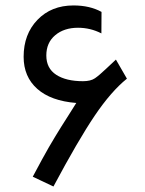

<svg xmlns="http://www.w3.org/2000/svg" viewBox="-20 -659 528 698"><path d="M263.7 -558.1Q212.9 -558.1 180.7 -531Q148.4 -503.9 148.4 -457.3Q148.4 -410.6 184.3 -387.2Q220.2 -363.8 281.7 -363.8Q309.6 -363.8 325.2 -374.5Q340.3 -384.8 366.7 -409.9Q393.1 -435.1 401.4 -442.4L441.4 -373Q384.3 -327.1 324.2 -238.3Q264.2 -149.4 174.3 19L99.1 -16.6Q117.2 -50.8 132.3 -78.4Q147.5 -106 157.7 -123.8Q168 -141.6 181.9 -164.6Q195.8 -187.5 202.9 -198.7Q210 -210 228.5 -239Q247.1 -268.1 257.3 -284.7Q165 -292 115.5 -335.9Q65.9 -379.9 65.9 -452.6Q65.9 -534.7 116.2 -586.9Q166.5 -639.2 247.1 -639.2Q306.6 -639.2 349.1 -615.7L348.6 -537.6Q308.6 -558.1 263.7 -558.1Z"/></svg>

Font: Shabnam FD
Style: Regular
Weight: 400
Foundry: DejaVu fonts team - Redesigned by Saber Rastikerdar - Based on Vazir font
Version: Version 5.00;October 20, 2019;FontCreator 12.0.0.2547 64-bit